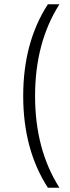

<svg xmlns="http://www.w3.org/2000/svg" viewBox="-20 -762 330 906"><path d="M260.5 124H206Q89.5 -56 89.5 -309Q89.5 -562.5 206 -742H260.5Q145.5 -561.5 145.5 -309Q145.5 -56.5 260.5 124Z"/></svg>

Font: Argentum Novus Light
Style: Regular
Weight: 300
Designer: Julieta Ulanovsky (font) & Cristiano Sobral (main changes)
Foundry: Julieta Ulanovsky (font) & Cristiano Sobral (main changes)
Version: Version 3.00;November 27, 2020;FontCreator 13.0.0.2655 64-bi